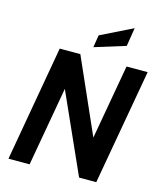

<svg xmlns="http://www.w3.org/2000/svg" viewBox="-133 -1027 954 1124"><g transform="rotate(15 344.0 -464.5)"><path d="M26 0 149 -700H274L474 -248L554 -700H682L558 0H454L239 -480L154 0ZM337 -759 349 -834 542 -929 524 -817Z"/></g></svg>

Font: Cabin VF Beta
Style: Italic
Weight: 400
Italic angle: -7°
Designer: Pablo Impallari
Foundry: Pablo Impallari. http://www.impallari.com Igino Marini. http://www.ikern.com
Version: Version 2.300